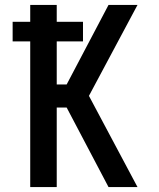

<svg xmlns="http://www.w3.org/2000/svg" viewBox="-20 -755 640 775"><path d="M418 0 249 -321H209V0H102V-588H31V-667H102V-735H209V-667H315V-588H209V-414H249L418 -735H535L339 -368L535 0Z"/></svg>

Font: Iosevka Aile Semibold
Style: Regular
Weight: 600
Designer: Belleve Invis
Foundry: Belleve Invis
Version: Version 31.1.0; ttfautohint (v1.8.4)